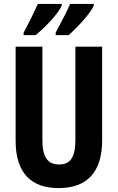

<svg xmlns="http://www.w3.org/2000/svg" viewBox="-20 -953 602 983"><path d="M460 -924V-933H339C328 -906 298 -847 265 -786V-773H332C375 -812 442 -883 460 -924ZM296 -924V-933H174C162 -906 135 -849 101 -786V-773H162C216 -817 276 -881 296 -924ZM503 -235V-714H366V-238C366 -145 339 -111 282 -111C226 -111 197 -146 197 -237V-714H60V-232C60 -69 138 10 280 10C425 10 503 -71 503 -235Z"/></svg>

Font: Noto Sans Hebrew ExtraCondensed
Style: Bold
Weight: 700
Width: 2
Designer: Monotype Design Team
Foundry: Monotype Imaging Inc.
Version: Version 2.004